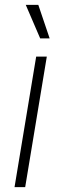

<svg xmlns="http://www.w3.org/2000/svg" viewBox="-20 -773 253 793"><path d="M40 0 129.4 -539.1H173.3L84 0ZM146 -614.3 86.4 -752.9H138.2L185.1 -614.3Z"/></svg>

Font: Inter 18pt ExtraLight
Style: Italic
Weight: 250
Italic angle: -9.3988°
Designer: Rasmus Andersson
Foundry: rsms
Version: Version 4.001;git-66647c0bb